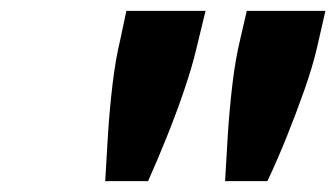

<svg xmlns="http://www.w3.org/2000/svg" viewBox="-20 -780 620 354"><path d="M174 -446Q176 -484 179 -531Q182 -578 187.5 -624.5Q193 -671 202 -708L213 -760H359L342 -690Q334 -656 319.5 -613.5Q305 -571 287.5 -527.5Q270 -484 253 -446ZM395 -446Q397 -484 400 -531Q403 -578 408.5 -624.5Q414 -671 423 -708L435 -760H580L564 -690Q556 -656 541 -613.5Q526 -571 508.5 -527.5Q491 -484 473 -446Z"/></svg>

Font: Ubuntu Sans Mono
Style: Bold Italic
Weight: 700
Italic angle: -13.5°
Monospace: yes
Designer: Dalton Maag Ltd
Foundry: Dalton Maag Ltd
Version: Version 1.006